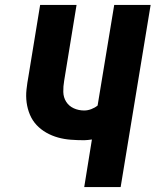

<svg xmlns="http://www.w3.org/2000/svg" viewBox="-20 -755 640 775"><path d="M320 0 351 -192Q343 -191 335 -190Q327 -189 320 -189Q293 -189 266 -191Q239 -193 214 -200Q189 -207 167 -219.5Q145 -232 128 -250Q111 -268 101 -291.5Q91 -315 87.5 -341Q84 -367 87 -394Q90 -421 95 -448L142 -735H289L239 -429Q235 -406 235.5 -384Q236 -362 247 -344.5Q258 -327 277.5 -318Q297 -309 320 -309Q334 -309 348.5 -314.5Q363 -320 374 -329L441 -735H588L467 0Z"/></svg>

Font: Iosevka Heavy Extended
Style: Italic
Weight: 900
Width: 7
Italic angle: -9°
Monospace: yes
Designer: Belleve Invis
Foundry: Belleve Invis
Version: Version 32.5.0; ttfautohint (v1.8.4)